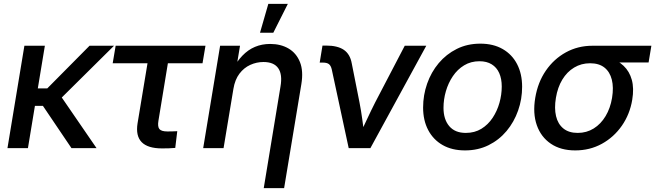

<svg xmlns="http://www.w3.org/2000/svg" viewBox="-20 -756 3345 980"><path d="M209 -522.5 122.6 0H18.1L104.5 -522.5ZM562 -522.5 252.4 -215.8H126L138.2 -304.7H221.2L437 -522.5ZM344.7 0 196.3 -219.7 272.9 -291 472.7 0Z M807.1 1.5Q734.4 1.5 703.1 -30.5Q671.9 -62.5 682.1 -126.5L732.9 -433.1H555.2L570.3 -522.5H1028.8L1013.7 -433.1H836.9L788.6 -139.2Q783.7 -109.4 793.7 -97.2Q803.7 -85 835 -85Q847.2 -85 859.9 -85.4Q872.6 -85.9 884.8 -86.4L874.5 -1Q858.4 0.5 841.3 1Q824.2 1.5 807.1 1.5Z M1171.4 -302.7 1121.1 0H1017.1L1103.5 -522.5H1205.1L1183.6 -393.1L1162.6 -394Q1187.5 -440.9 1216.8 -471.4Q1246.1 -502 1281.5 -516.8Q1316.9 -531.7 1358.9 -531.7Q1413.1 -531.7 1452.9 -508.3Q1492.7 -484.9 1511 -439.2Q1529.3 -393.6 1518.1 -326.2L1430.2 204.1H1326.2L1411.6 -314Q1422.4 -375.5 1400.4 -407.5Q1378.4 -439.5 1324.7 -439.5Q1289.6 -439.5 1257.3 -424.8Q1225.1 -410.2 1202.1 -379.9Q1179.2 -349.6 1171.4 -302.7ZM1307.1 -588.9 1349.6 -736.3H1449.2L1375 -588.9Z M1759.8 0 1673.3 -401.9Q1668.9 -420.9 1658.9 -428.7Q1648.9 -436.5 1627.9 -436.5H1611.8L1626 -523.4H1644.5Q1703.1 -523.4 1735.1 -501.5Q1767.1 -479.5 1775.4 -432.6L1814.9 -233.4Q1823.2 -190.9 1828.9 -148.4Q1834.5 -106 1840.3 -64H1814Q1834 -106 1853.8 -148.4Q1873.5 -190.9 1895 -233.4L2045.9 -522.5H2155.8L1870.6 0Z M2353.5 11.7Q2287.1 11.7 2239.3 -15.6Q2191.4 -43 2165.5 -92.3Q2139.6 -141.6 2139.6 -207Q2139.6 -270.5 2160.2 -329.1Q2180.7 -387.7 2219.2 -433.6Q2257.8 -479.5 2311.5 -506.3Q2365.2 -533.2 2431.6 -533.2Q2498 -533.2 2545.9 -505.6Q2593.8 -478 2619.4 -428.5Q2645 -378.9 2645 -313Q2645 -250 2624.5 -191.7Q2604 -133.3 2565.7 -87.4Q2527.3 -41.5 2473.6 -14.9Q2419.9 11.7 2353.5 11.7ZM2357.4 -77.6Q2402.8 -77.6 2437 -98.6Q2471.2 -119.6 2494.4 -154.5Q2517.6 -189.5 2529.3 -231.2Q2541 -272.9 2541 -314.5Q2541 -354 2528.1 -383.1Q2515.1 -412.1 2489.7 -427.7Q2464.4 -443.4 2427.2 -443.4Q2383.3 -443.4 2349.1 -422.6Q2314.9 -401.9 2291.5 -367.2Q2268.1 -332.5 2255.9 -290.5Q2243.7 -248.5 2243.7 -205.6Q2243.7 -147 2272.9 -112.3Q2302.2 -77.6 2357.4 -77.6Z M2916 11.7Q2841.8 11.7 2791.5 -22.5Q2741.2 -56.6 2720 -116.9Q2698.7 -177.2 2711.9 -256.3Q2725.1 -335.9 2766.1 -395.5Q2807.1 -455.1 2868.4 -488.8Q2929.7 -522.5 3003.9 -522.5H3304.7L3290.5 -437H3085.4L2991.7 -433.1Q2946.8 -433.1 2910.4 -411.1Q2874 -389.2 2850.1 -349.6Q2826.2 -310.1 2817.4 -256.3Q2808.6 -203.6 2818.1 -163.3Q2827.6 -123 2855.5 -100.3Q2883.3 -77.6 2928.7 -77.6Q2974.1 -77.6 3010.5 -100.3Q3046.9 -123 3071 -163.3Q3095.2 -203.6 3104 -256.3Q3112.8 -310.1 3102.8 -349.6Q3092.8 -389.2 3065.2 -411.1Q3037.6 -433.1 2992.2 -433.1L2996.6 -475.1Q3048.3 -475.1 3091.1 -461.4Q3133.8 -447.8 3163.3 -419.7Q3192.9 -391.6 3204.8 -348.6Q3216.8 -305.7 3207 -246.6Q3194.8 -172.9 3154.1 -114.3Q3113.3 -55.7 3052 -22Q2990.7 11.7 2916 11.7Z"/></svg>

Font: Inter 28pt Medium
Style: Italic
Weight: 500
Italic angle: -9.3988°
Designer: Rasmus Andersson
Foundry: rsms
Version: Version 4.001;git-66647c0bb